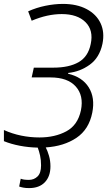

<svg xmlns="http://www.w3.org/2000/svg" viewBox="-31 -745 568 982"><path d="M118 217Q100 217 87.5 214.5Q75 212 67 209L75 169Q82 172 92 173.5Q102 175 117 175Q143 175 161 157.5Q179 140 179 101Q179 73 174 50.5Q169 28 162 10Q115 9 70.5 0.5Q26 -8 -11 -23V-80Q31 -61 77 -51.5Q123 -42 171 -42Q250 -42 308.5 -73.5Q367 -105 383 -181Q398 -256 356.5 -302.5Q315 -349 227 -349H131L142 -399H242Q322 -399 371 -427Q420 -455 433 -520Q448 -590 406.5 -631.5Q365 -673 285 -673Q211 -673 131 -639L113 -687Q155 -706 201.5 -715.5Q248 -725 291 -725Q362 -725 412 -698.5Q462 -672 483.5 -626Q505 -580 493 -521Q478 -450 428 -414Q378 -378 318 -372L317 -368Q390 -351 423 -298Q456 -245 441 -169Q424 -83 360 -40Q296 3 203 9Q212 26 219.5 51.5Q227 77 227 106Q227 157 198.5 187Q170 217 118 217Z"/></svg>

Font: Noto Sans Light
Style: Italic
Weight: 300
Italic angle: -12°
Designer: Monotype Design Team
Foundry: Monotype Imaging Inc.
Version: Version 2.013; ttfautohint (v1.8.4.7-5d5b)